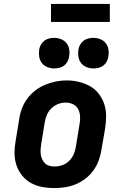

<svg xmlns="http://www.w3.org/2000/svg" viewBox="-20 -951 640 979"><path d="M256 8Q224 8 193 2Q162 -4 136 -19Q110 -34 91.5 -57.5Q73 -81 63.5 -110Q54 -139 54 -170.5Q54 -202 60 -234L78 -344Q82 -372 92 -398.5Q102 -425 119.5 -448.5Q137 -472 160.5 -490Q184 -508 211 -519Q238 -530 265 -535.5Q292 -541 320 -541Q352 -541 382.5 -533.5Q413 -526 439 -511.5Q465 -497 483.5 -473Q502 -449 511.5 -420.5Q521 -392 521 -360Q521 -328 516 -296L497 -186Q493 -159 483 -132Q473 -105 456 -81.5Q439 -58 415.5 -40Q392 -22 365 -11Q338 0 310.5 4Q283 8 256 8ZM258 -102Q278 -102 298 -109Q318 -116 333 -131Q348 -146 356 -165Q364 -184 367 -204L385 -314Q389 -334 388.5 -354.5Q388 -375 379.5 -392.5Q371 -410 353.5 -419Q336 -428 315 -428Q295 -428 276 -420.5Q257 -413 242 -398.5Q227 -384 219 -365Q211 -346 208 -326L190 -216Q188 -203 187 -189Q186 -175 188 -162.5Q190 -150 195.5 -138Q201 -126 210 -117.5Q219 -109 232 -105.5Q245 -102 258 -102ZM456 -602Q438 -602 421 -609Q404 -616 393.5 -629.5Q383 -643 380 -661.5Q377 -680 380 -699Q382 -712 389 -724Q396 -736 407 -744Q418 -752 431 -755Q444 -758 456 -758Q475 -758 492 -751Q509 -744 519.5 -730.5Q530 -717 533 -698.5Q536 -680 532 -661Q530 -648 523.5 -636Q517 -624 506 -616Q495 -608 482 -605Q469 -602 456 -602ZM256 -602Q238 -602 221 -609Q204 -616 193.5 -629.5Q183 -643 180 -661.5Q177 -680 180 -699Q182 -712 189 -724Q196 -736 207 -744Q218 -752 231 -755Q244 -758 256 -758Q275 -758 292 -751Q309 -744 319.5 -730.5Q330 -717 333 -698.5Q336 -680 332 -661Q330 -648 323.5 -636Q317 -624 306 -616Q295 -608 282 -605Q269 -602 256 -602ZM540 -839H240V-931H540Z"/></svg>

Font: Iosevka Slab XBdExObl
Style: Regular
Weight: 800
Width: 7
Italic angle: -9°
Monospace: yes
Designer: Belleve Invis
Foundry: Belleve Invis
Version: Version 11.1.0; ttfautohint (v1.8.3)